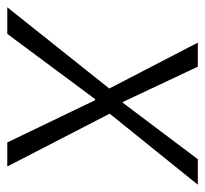

<svg xmlns="http://www.w3.org/2000/svg" viewBox="-70 -525 563 527"><g transform="rotate(90 211.5 -261.5)"><path d="M220 -241 41 0H-32L191 -280L65 -523H131L228 -317H230L385 -523H455L260 -281L405 0H339L223 -241Z"/></g></svg>

Font: Glekhifnjqigglhiwekvrgaqftz
Style: Regular
Weight: 300
Italic angle: -8°
Designer: Carrois Corporate & Edenspiekermann
Foundry: Carrois Corporate GbR & Edenspiekermann AG
Version: Version 2.001